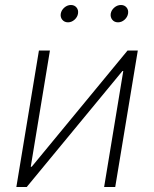

<svg xmlns="http://www.w3.org/2000/svg" viewBox="-20 -748 617 768"><path d="M440.9 0H396.5L473.1 -463.9H469.7L86.9 0H45.4L135.7 -545.9H179.7L103 -81.1H106.9L490.2 -545.9H531.2ZM452.1 -658.7Q437.5 -658.7 429.2 -668.9Q420.9 -679.2 422.9 -693.4Q425.3 -707.5 437.3 -717.8Q449.2 -728 463.9 -728Q478 -728 486.3 -718Q494.6 -708 492.2 -693.4Q489.7 -679.2 478 -668.9Q466.3 -658.7 452.1 -658.7ZM252 -658.7Q237.8 -658.7 229.2 -668.9Q220.7 -679.2 223.1 -693.4Q225.6 -707.5 237.5 -717.8Q249.5 -728 263.7 -728Q277.8 -728 286.1 -718Q294.4 -708 292 -693.4Q289.6 -679.2 277.8 -668.9Q266.1 -658.7 252 -658.7Z"/></svg>

Font: Inter ExtraLight
Style: Italic
Weight: 250
Italic angle: -9.3988°
Designer: Rasmus Andersson
Foundry: rsms
Version: Version 4.001;git-66647c0bb